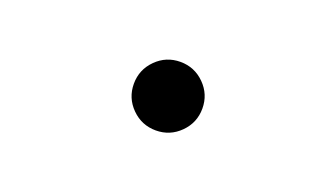

<svg xmlns="http://www.w3.org/2000/svg" viewBox="-35 -686 1070 611"><g transform="rotate(20 500.0 -380.0)"><path d="M418 -462Q452 -496 500 -496Q548 -496 582 -462Q616 -428 616 -380Q616 -332 582 -298Q548 -264 500 -264Q452 -264 418 -298Q384 -332 384 -380Q384 -428 418 -462Z"/></g></svg>

Font: Swei Half Moon CJK SC
Style: Medium
Weight: 500
Version: Version 2.071